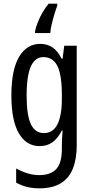

<svg xmlns="http://www.w3.org/2000/svg" viewBox="-20 -786 502 1046"><path d="M199 -547Q237 -547 265.5 -528Q294 -509 316 -466H321L330 -537H398V6Q398 80 377 132.5Q356 185 311 212.5Q266 240 195 240Q158 240 127.5 232.5Q97 225 68 209V132Q102 150 132.5 159Q163 168 193 168Q255 168 286 135.5Q317 103 317 25V9Q317 -8 318 -29.5Q319 -51 321 -75H317Q295 -32 266 -11Q237 10 196 10Q123 10 82.5 -60Q42 -130 42 -266Q42 -406 84 -476.5Q126 -547 199 -547ZM216 -475Q185 -475 164.5 -451Q144 -427 134.5 -380.5Q125 -334 125 -265Q125 -159 148 -110Q171 -61 219 -61Q243 -61 261.5 -72.5Q280 -84 292 -107Q304 -130 310.5 -164.5Q317 -199 317 -245V-270Q317 -341 306.5 -386.5Q296 -432 273.5 -453.5Q251 -475 216 -475ZM292 -755Q285 -737 276.5 -709Q268 -681 261.5 -653Q255 -625 254 -606H171V-616Q176 -640 187 -667.5Q198 -695 213.5 -721Q229 -747 245 -766H292Z"/></svg>

Font: Noto Sans Arabic ExtraCondensed
Style: Regular
Weight: 400
Width: 2
Designer: Monotype Design Team, Nadine Chahine, Nizar Qandah and Khaled Hosny
Foundry: Monotype Imaging Inc.
Version: Version 2.012